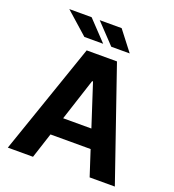

<svg xmlns="http://www.w3.org/2000/svg" viewBox="-162 -1055 1072 1180"><g transform="rotate(20 374.0 -464.5)"><path d="M188.6 0H23.8L274.9 -727.3H473L723.7 0H558.9L505 -165.8H242.5ZM281.6 -285.9H466.3L376.8 -561.1H371.1ZM356.2 -800.1H233.3L87.7 -929.3H233.7ZM529.8 -800.1H409.1L286.6 -929.3H430Z"/></g></svg>

Font: Inter UI
Style: Bold
Weight: 700
Designer: Rasmus Andersson
Foundry: rsms
Version: 3.2;8d6f07862